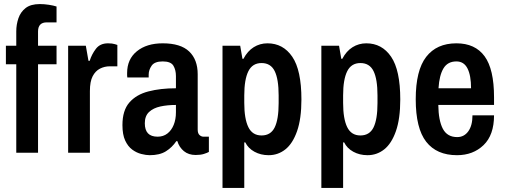

<svg xmlns="http://www.w3.org/2000/svg" viewBox="-20 -751 2485 944"><path d="M60 0V-435H9V-526H60V-597Q60 -630 70.5 -661Q81 -692 106 -711.5Q131 -731 176 -731Q197 -731 220 -727.5Q243 -724 258 -719V-641H210Q167 -641 167 -596V-526H258V-435H167V0Z M315 0V-526H402L415 -452H421Q431 -484 451.5 -511Q472 -538 511 -538Q532 -538 544.5 -534Q557 -530 557 -530V-425H520Q494 -425 471.5 -413.5Q449 -402 435.5 -376Q422 -350 422 -303V0Z M716 12Q698 12 674.5 6Q651 0 630 -15.5Q609 -31 595.5 -60Q582 -89 582 -136Q582 -208 616 -247Q650 -286 709.5 -301.5Q769 -317 845 -317V-377Q845 -407 832.5 -428Q820 -449 780 -449Q740 -449 725.5 -428Q711 -407 711 -384V-370H606Q605 -375 605 -380Q605 -385 605 -392Q605 -460 653 -499Q701 -538 780 -538Q868 -538 910 -498Q952 -458 952 -386V-114Q952 -95 961 -87Q970 -79 980 -79H1007V-4Q998 1 982 6Q966 11 942 11Q907 11 884 -8Q861 -27 852 -57H847Q826 -26 795.5 -7Q765 12 716 12ZM755 -79Q783 -79 803 -94.5Q823 -110 834 -137Q845 -164 845 -199V-235Q803 -235 768.5 -227.5Q734 -220 713 -200.5Q692 -181 692 -145Q692 -112 707.5 -95.5Q723 -79 755 -79Z M1074 173V-526H1161L1172 -462H1177Q1197 -500 1227.5 -519Q1258 -538 1295 -538Q1372 -538 1417 -472Q1462 -406 1462 -262Q1462 -167 1440.5 -106Q1419 -45 1383 -16.5Q1347 12 1301 12Q1262 12 1231 -5Q1200 -22 1186 -51H1181V173ZM1266 -85Q1311 -85 1330.5 -124.5Q1350 -164 1350 -244V-282Q1350 -362 1330.5 -401.5Q1311 -441 1266 -441Q1221 -441 1201 -400.5Q1181 -360 1181 -282V-245Q1181 -167 1201 -126Q1221 -85 1266 -85Z M1560 173V-526H1647L1658 -462H1663Q1683 -500 1713.5 -519Q1744 -538 1781 -538Q1858 -538 1903 -472Q1948 -406 1948 -262Q1948 -167 1926.5 -106Q1905 -45 1869 -16.5Q1833 12 1787 12Q1748 12 1717 -5Q1686 -22 1672 -51H1667V173ZM1752 -85Q1797 -85 1816.5 -124.5Q1836 -164 1836 -244V-282Q1836 -362 1816.5 -401.5Q1797 -441 1752 -441Q1707 -441 1687 -400.5Q1667 -360 1667 -282V-245Q1667 -167 1687 -126Q1707 -85 1752 -85Z M2227 12Q2127 12 2075.5 -54Q2024 -120 2024 -263Q2024 -405 2075.5 -471.5Q2127 -538 2224 -538Q2316 -538 2362.5 -474.5Q2409 -411 2409 -273V-235H2135Q2136 -158 2157.5 -117.5Q2179 -77 2228 -77Q2262 -77 2282.5 -105.5Q2303 -134 2303 -184H2409Q2409 -87 2357.5 -37.5Q2306 12 2227 12ZM2136 -317H2296Q2296 -380 2278.5 -414.5Q2261 -449 2224 -449Q2181 -449 2160.5 -415Q2140 -381 2136 -317Z"/></svg>

Font: Archivo Narrow SemiBold
Style: Regular
Weight: 600
Designer: Hector Gatti
Foundry: Omnibus-Type
Version: Version 3.002